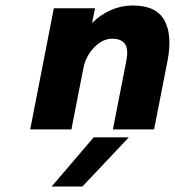

<svg xmlns="http://www.w3.org/2000/svg" viewBox="-20 -471 637 699"><path d="M176 -441H326L315 -387Q345 -417 383 -434Q421 -451 463 -451Q548 -451 578 -398Q608 -345 590 -250L541 0H391L440 -250Q448 -290 435.5 -310Q423 -330 388 -330Q353 -330 322 -297.5Q291 -265 283 -220L240 0H90ZM321 29H449L280 208H168Z"/></svg>

Font: Teachers[wght] Italic
Style: Regular
Weight: 400
Designer: Alfredo Marco Pradil & Chank Diesel
Version: Version 1.000;Glyphs 3.1.2 (3151)